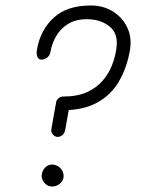

<svg xmlns="http://www.w3.org/2000/svg" viewBox="-20 -674 527 700"><path d="M127 -457Q119 -459 115.5 -469Q112 -479 115 -495Q128 -566 176.5 -610Q225 -654 311 -654Q357 -654 392 -632Q427 -610 444.5 -572.5Q462 -535 453 -487Q442 -426 413.5 -377Q385 -328 334.5 -300Q284 -272 206 -272L210 -322Q262 -322 297 -338Q332 -354 354 -379.5Q376 -405 388 -435.5Q400 -466 404 -495Q413 -550 380 -577Q347 -604 297 -604Q255 -604 227 -586Q199 -568 184 -541Q169 -514 164 -485Q161 -469 149 -462Q137 -455 127 -457ZM170 6Q154 6 143 -6Q132 -18 132 -32Q132 -49 143 -61.5Q154 -74 170 -74Q187 -74 199.5 -61.5Q212 -49 212 -32Q212 -17 199.5 -5.5Q187 6 170 6ZM187 -175Q178 -177 172 -184.5Q166 -192 167 -202L185 -303Q187 -311 194.5 -316.5Q202 -322 210 -322L236 -303L218 -202Q215 -186 206 -180Q197 -174 187 -175Z"/></svg>

Font: Edu QLD Beginners
Style: Regular
Weight: 400
Designer: Tina and Corey Anderson
Foundry: Google for Education
Version: Version 1.001